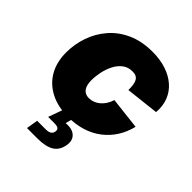

<svg xmlns="http://www.w3.org/2000/svg" viewBox="-206 -677 1010 1010"><g transform="rotate(45 299.0 -171.5)"><path d="M272.9 10.3Q195.8 10.3 140.1 -18.8Q84.5 -47.9 54.9 -100.1Q25.4 -152.3 25.4 -222.7Q25.4 -284.7 45.7 -342.8Q65.9 -400.9 106 -447Q146 -493.2 205.8 -520Q265.6 -546.9 345.2 -546.9Q401.4 -546.9 446.5 -532Q491.7 -517.1 523.4 -489.5Q555.2 -461.9 570.6 -422.9Q585.9 -383.8 582 -335.4L397 -314.5Q397 -334.5 395 -350.1Q393.1 -365.7 387.2 -377Q381.3 -388.2 370.8 -393.8Q360.4 -399.4 344.2 -399.4Q311 -399.4 287.8 -381.6Q264.6 -363.8 250.2 -335Q235.8 -306.2 229.2 -274.2Q222.7 -242.2 222.7 -214.4Q222.7 -189.5 229 -172.1Q235.4 -154.8 248.3 -146Q261.2 -137.2 280.3 -137.2Q296.9 -137.2 312.5 -143.3Q328.1 -149.4 341.6 -160.6Q355 -171.9 365.5 -188.2Q376 -204.6 382.3 -225.1L560.5 -204.6Q548.3 -154.8 523.2 -115.5Q498 -76.2 461.2 -47.9Q424.3 -19.5 377 -4.6Q329.6 10.3 272.9 10.3ZM161.1 204.1 171.9 139.2H235.8Q256.3 139.2 266.8 132.3Q277.3 125.5 279.8 111.3Q282.2 97.2 273.9 90.6Q265.6 84 245.6 84H198.2L235.8 -19.5H301.3L297.9 0L286.6 42Q333 37.6 356 59.1Q378.9 80.6 372.6 118.2Q365.2 163.6 332.8 183.8Q300.3 204.1 238.3 204.1Z"/></g></svg>

Font: Inter 18pt Black
Style: Italic
Weight: 900
Italic angle: -9.3988°
Designer: Rasmus Andersson
Foundry: rsms
Version: Version 4.001;git-66647c0bb